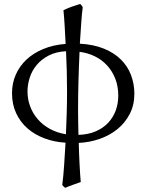

<svg xmlns="http://www.w3.org/2000/svg" viewBox="-20 -687 721 944"><path d="M304.7 -435.1Q254.9 -432.6 219 -413.8Q183.1 -395 159.9 -366.9Q136.7 -338.9 126 -304.7Q115.2 -270.5 115.2 -236.8Q115.2 -199.2 128.2 -164.3Q141.1 -129.4 165.3 -101.3Q189.5 -73.2 224.6 -53.7Q259.8 -34.2 304.2 -26.9Q306.6 -79.1 308.1 -132.3Q309.6 -185.5 309.6 -239.7Q309.6 -289.6 308.3 -338.4Q307.1 -387.2 304.7 -435.1ZM561.5 -216.3Q561.5 -262.2 546.9 -299.8Q532.2 -337.4 506.6 -365.2Q481 -393.1 446 -410.2Q411.1 -427.2 371.1 -432.1Q367.7 -359.9 365.7 -286.1Q363.8 -212.4 363.8 -140.6Q363.8 -110.4 364.5 -81.3Q365.2 -52.2 365.7 -23.9Q414.1 -25.4 450.7 -41.3Q487.3 -57.1 512 -83.5Q536.6 -109.9 549.1 -144Q561.5 -178.2 561.5 -216.3ZM372.6 -472.2Q441.4 -468.3 491.7 -447.5Q542 -426.8 575 -393.8Q607.9 -360.8 624 -318.4Q640.1 -275.9 640.6 -228.5V-226.1Q640.6 -171.4 618.7 -128.4Q596.2 -84 558.1 -52.7Q520 -21.5 470.2 -4.2Q420.4 13.2 367.2 15.6Q367.7 37.6 368.7 64.9Q369.6 92.3 371.1 119.1Q372.6 146 374 169.7Q375.5 193.4 377 208Q358.4 214.8 339.1 221.4Q319.8 228 301.3 236.3Q295.9 233.4 293.5 230.7Q291 228 286.1 222.7Q291.5 181.6 295.2 127Q298.8 72.3 302.2 14.6Q246.6 11.2 198.5 -6.8Q150.4 -24.9 115 -55.9Q79.6 -86.9 59.3 -130.6Q39.1 -174.3 39.1 -229Q39.1 -276.9 57.1 -318.8Q75.2 -360.8 109.1 -393.1Q143.1 -425.3 192.1 -445.8Q241.2 -466.3 302.7 -471.2Q301.8 -488.8 300.5 -511.2Q299.3 -533.7 298.1 -556.6Q296.9 -579.6 295.2 -600.8Q293.5 -622.1 292 -636.7Q313.5 -647.5 335 -654.8Q356.4 -662.1 374 -667.5Q377.9 -664.6 381.8 -659.4Q385.7 -654.3 386.7 -650.9Q384.3 -633.3 382.3 -611.8Q380.4 -590.3 378.9 -566.7Q377.4 -543 375.7 -518.8Q374 -494.6 372.6 -472.2Z"/></svg>

Font: Akkhara
Style: Regular
Weight: 400
Designer: J. Victor Gaultney
Version: Version 1.00 June 13, 2006, initial release